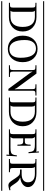

<svg xmlns="http://www.w3.org/2000/svg" viewBox="1180 -1937 748 3166"><g transform="rotate(90 1554.0 -354.0)"><path d="M-8.8 -708H533.2V-690.9H-8.8ZM-8.8 -17.1H533.2V0H-8.8ZM148.9 -152.8H249Q330.1 -152.8 372.6 -204.3Q415 -255.9 415 -354Q415 -452.1 372.6 -503.7Q330.1 -555.2 249 -555.2H148.9V-553.2Q166 -536.1 166 -506.8V-201.2Q166 -171.9 148.9 -154.8ZM43.9 -564H17.1V-581.1H252.9Q359.4 -581.1 424.8 -518.6Q490.2 -456.1 490.2 -354Q490.2 -252 424.8 -189.5Q359.4 -127 252.9 -127H17.1V-144H43.9Q79.1 -144 87.6 -152.8Q96.2 -161.6 96.2 -196.8V-511.2Q96.2 -546.4 87.6 -555.2Q79.1 -564 43.9 -564Z M515.1 -708H1040V-690.9H515.1ZM515.1 -17.1H1040V0H515.1ZM923.8 -318.8Q923.8 -442.4 885.3 -507.8Q846.7 -573.2 773.9 -573.2Q704.6 -573.2 667.7 -525.9Q630.9 -478.5 630.9 -389.2Q630.9 -265.6 669.4 -200.2Q708 -134.8 780.8 -134.8Q850.1 -134.8 887 -182.1Q923.8 -229.5 923.8 -318.8ZM618.9 -176.3Q559.1 -243.7 559.1 -354Q559.1 -464.4 618.9 -531.7Q678.7 -599.1 776.9 -599.1Q875 -599.1 935.5 -531.7Q996.1 -464.4 996.1 -354Q996.1 -243.7 935.5 -176.3Q875 -108.9 776.9 -108.9Q678.7 -108.9 618.9 -176.3Z M1021 -708H1571.8V-690.9H1021ZM1021 -17.1H1571.8V0H1021ZM1046.9 -581.1H1184.6L1418.9 -261.2Q1435.5 -239.7 1435.5 -225.1H1442.9Q1440.9 -244.6 1440.9 -267.1V-511.2Q1440.9 -546.4 1431.9 -555.2Q1422.9 -564 1387.7 -564H1361.8V-581.1H1545.9V-564H1520Q1484.9 -564 1475.8 -555.2Q1466.8 -546.4 1466.8 -511.2V-118.2H1437L1175.8 -474.1Q1169.9 -481.9 1165.3 -490.7Q1160.6 -499.5 1158.7 -504.9Q1156.7 -510.3 1156.7 -512.2H1150.9Q1151.9 -501 1151.9 -470.2V-196.8Q1151.9 -161.6 1160.6 -152.8Q1169.4 -144 1204.6 -144H1239.7V-127H1046.9V-144H1073.7Q1108.9 -144 1117.4 -152.8Q1126 -161.6 1126 -196.8V-511.2Q1126 -546.4 1117.4 -555.2Q1108.9 -564 1073.7 -564H1046.9Z M1553.7 -708H2095.7V-690.9H1553.7ZM1553.7 -17.1H2095.7V0H1553.7ZM1711.4 -152.8H1811.5Q1892.6 -152.8 1935.1 -204.3Q1977.5 -255.9 1977.5 -354Q1977.5 -452.1 1935.1 -503.7Q1892.6 -555.2 1811.5 -555.2H1711.4V-553.2Q1728.5 -536.1 1728.5 -506.8V-201.2Q1728.5 -171.9 1711.4 -154.8ZM1606.4 -564H1579.6V-581.1H1815.4Q1921.9 -581.1 1987.3 -518.6Q2052.7 -456.1 2052.7 -354Q2052.7 -252 1987.3 -189.5Q1921.9 -127 1815.4 -127H1579.6V-144H1606.4Q1641.6 -144 1650.1 -152.8Q1658.7 -161.6 1658.7 -196.8V-511.2Q1658.7 -546.4 1650.1 -555.2Q1641.6 -564 1606.4 -564Z M2103.5 -581.1H2444.3Q2456.5 -581.1 2460.7 -579.8Q2464.8 -578.6 2470.2 -573.2H2471.2L2468.3 -621.1L2485.4 -622.1L2497.6 -450.2H2479.5Q2477.5 -479 2472.2 -497.6Q2466.8 -516.1 2458.3 -527.8Q2449.7 -539.6 2433.3 -545.4Q2417 -551.3 2398.2 -553.2Q2379.4 -555.2 2348.6 -555.2H2230.5V-553.2Q2252.4 -531.2 2252.4 -502.9V-389.2H2295.4Q2320.3 -389.2 2332.3 -395Q2344.2 -400.9 2350.3 -421.4Q2356.4 -441.9 2356.4 -484.9H2374.5V-267.1H2356.4Q2356.4 -310.1 2350.3 -330.6Q2344.2 -351.1 2332.3 -356.9Q2320.3 -362.8 2295.4 -362.8H2252.4V-205.1Q2252.4 -176.8 2230.5 -154.8V-152.8H2401.4Q2432.1 -152.8 2450.9 -154.8Q2469.7 -156.7 2486.1 -162.6Q2502.4 -168.5 2511 -180.2Q2519.5 -191.9 2524.9 -210.4Q2530.3 -229 2532.2 -257.8H2549.3L2538.6 -85.9L2520.5 -86.9L2523.4 -134.8H2522.5Q2517.6 -129.9 2512.7 -128.4Q2507.8 -127 2495.6 -127H2103.5V-144H2130.4Q2165.5 -144 2174.1 -152.8Q2182.6 -161.6 2182.6 -196.8V-511.2Q2182.6 -546.4 2174.1 -555.2Q2165.5 -564 2130.4 -564H2103.5ZM2077.6 -708H2584.5V-690.9H2077.6ZM2077.6 -17.1H2584.5V0H2077.6Z M2592.3 -581.1H2828.1Q2930.2 -581.1 2993.2 -542.5Q3056.2 -503.9 3056.2 -440.9Q3056.2 -391.6 3012.5 -356.2Q2968.8 -320.8 2903.3 -314.9V-309.1Q2923.8 -304.7 2947.8 -285.6Q2971.7 -266.6 2988.3 -241.2L3004.4 -217.8Q3037.1 -168.5 3047.4 -158.7Q3059.6 -147 3073.2 -147Q3074.7 -147 3077.1 -147.5Q3079.6 -147.9 3081.1 -147.9L3106 -152.8L3108.4 -134.8Q3050.3 -118.2 3026.4 -118.2Q3001 -118.2 2981.9 -134.8Q2962.9 -151.4 2934.1 -196.8L2909.2 -234.9Q2881.3 -276.4 2861.6 -293.2Q2841.8 -310.1 2811 -310.1H2767.1V-336.9H2837.4Q2905.8 -336.9 2941.4 -363.5Q2977.1 -390.1 2977.1 -440.9Q2977.1 -496.6 2941.2 -525.9Q2905.3 -555.2 2837.4 -555.2H2724.1V-553.2Q2741.2 -536.1 2741.2 -502.9V-196.8Q2741.2 -161.6 2750.2 -152.8Q2759.3 -144 2794.4 -144H2811V-127H2592.3V-144H2619.1Q2654.3 -144 2662.8 -152.8Q2671.4 -161.6 2671.4 -196.8V-511.2Q2671.4 -546.4 2662.8 -555.2Q2654.3 -564 2619.1 -564H2592.3ZM2566.4 -708H3117.2V-690.9H2566.4ZM2566.4 -17.1H3117.2V0H2566.4Z"/></g></svg>

Font: FoglihtenFr01
Style: Regular
Weight: 500
Version: Version 0.68